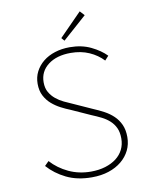

<svg xmlns="http://www.w3.org/2000/svg" viewBox="-93 -915 786 995"><g transform="rotate(-10 300.0 -417.0)"><path d="M310 12Q233 12 176 -16Q119 -44 80 -88L102 -110Q140 -68 193.5 -43Q247 -18 310 -18Q352 -18 386 -28.5Q420 -39 444 -57.5Q468 -76 481 -102Q494 -128 494 -160Q494 -193 483.5 -215.5Q473 -238 455 -254.5Q437 -271 413 -283Q389 -295 362 -306L260 -352Q237 -361 212 -374Q187 -387 165.5 -405.5Q144 -424 130 -450.5Q116 -477 116 -514Q116 -549 131 -578Q146 -607 172 -628Q198 -649 234 -660.5Q270 -672 312 -672Q375 -672 423.5 -648.5Q472 -625 502 -594L482 -572Q452 -604 409 -623Q366 -642 312 -642Q238 -642 193 -607.5Q148 -573 148 -516Q148 -485 160.5 -463.5Q173 -442 192 -426.5Q211 -411 233 -400.5Q255 -390 274 -382L376 -336Q405 -324 432 -309.5Q459 -295 480 -275Q501 -255 513.5 -227.5Q526 -200 526 -162Q526 -124 510.5 -92.5Q495 -61 466.5 -37.5Q438 -14 398.5 -1Q359 12 310 12ZM292 -710 278 -726 396 -846 418 -822Z"/></g></svg>

Font: Source Code Pro ExtraLight
Style: Regular
Weight: 200
Monospace: yes
Designer: Paul D. Hunt, Teo Tuominen
Foundry: Adobe Systems Incorporated
Version: Version 2.030;PS 1.000;hotconv 16.6.51;makeotf.lib2.5.65220